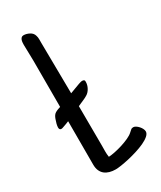

<svg xmlns="http://www.w3.org/2000/svg" viewBox="-181 -764 700 835"><g transform="rotate(-30 169.0 -346.0)"><path d="M16.1 -277.3Q16.1 -281.7 17.1 -286.1Q18.1 -290.5 19 -294.9Q22.5 -307.1 25.4 -315.2Q28.3 -323.2 32.2 -329.1Q36.1 -335 42 -338.6Q47.9 -342.3 57.1 -345.7L68.8 -349.6V-581.1Q68.8 -601.6 67.9 -621.6Q66.9 -641.6 66.9 -662.1Q66.9 -667 67.4 -673.6Q67.9 -680.2 69.8 -685.8Q71.8 -691.4 75.7 -695.3Q79.6 -699.2 86.4 -699.2Q100.6 -699.2 115.5 -691.4Q130.4 -683.6 134.3 -668.9Q137.2 -660.2 137.2 -650.1Q137.2 -640.1 137.2 -629.9Q138.2 -566.4 138.7 -503.4Q139.2 -440.4 140.1 -377L189.9 -395.5Q193.4 -396.5 198.5 -398.2Q203.6 -399.9 208.7 -399.9Q213.9 -399.9 217.3 -397.5Q220.7 -395 220.2 -388.7Q220.2 -372.6 211.9 -357.4Q203.6 -342.3 190.9 -335Q181.2 -329.1 171.4 -325Q161.6 -320.8 151.9 -316.4L141.1 -311.5Q141.1 -262.2 141.6 -213.4Q142.1 -164.6 142.1 -114.3Q142.1 -99.6 141.8 -85Q141.6 -70.3 144 -55.7Q156.7 -56.2 175.8 -60.1Q194.8 -64 214.1 -70.1Q233.4 -76.2 250.5 -84Q267.6 -91.8 276.9 -100.6Q282.2 -105 287.1 -109.6Q292 -114.3 299.3 -114.3Q305.7 -114.3 312.5 -109.9Q319.3 -105.5 325.2 -98.9Q331.1 -92.3 334.7 -85Q338.4 -77.6 338.4 -71.3Q338.4 -60.1 326.4 -49.8Q314.5 -39.6 295.9 -31Q277.3 -22.5 254.6 -15.4Q231.9 -8.3 210.2 -3.4Q188.5 1.5 170.4 4.2Q152.3 6.8 143.1 6.8Q126.5 6.8 112.8 2.9Q99.1 -1 89.1 -9Q79.1 -17.1 73.5 -29.8Q67.9 -42.5 67.9 -60.5V-278.3Q61 -275.4 54 -272.7Q46.9 -270 39.6 -267.6Q35.6 -266.1 31.7 -264.9Q27.8 -263.7 24.2 -264.2Q20.5 -264.6 18.3 -267.6Q16.1 -270.5 16.1 -277.3Z"/></g></svg>

Font: Just Another Hand
Style: Regular
Weight: 400
Designer: Astigmatic (AOETI)
Foundry: Astigmatic (AOETI)
Version: Version 1.001